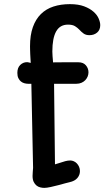

<svg xmlns="http://www.w3.org/2000/svg" viewBox="-20 -890 511 924"><path d="M136.7 -43.5Q136.7 -53.2 137.7 -63Q138.7 -72.8 139.2 -82L130.9 -486.8H115.7Q106.9 -486.8 97.7 -489.3Q88.4 -491.7 80.8 -497.8Q73.2 -503.9 68.4 -513.9Q63.5 -523.9 63.5 -539.1Q63.5 -564 77.4 -577.4Q91.3 -590.8 109.9 -590.8Q114.7 -590.8 118.7 -589.4Q122.6 -587.9 127.9 -587.4Q127.4 -596.2 126.7 -607.2Q126 -618.2 125.5 -629.2Q125 -640.1 124.8 -650.1Q124.5 -660.2 124.5 -667.5Q124.5 -721.2 138.2 -759.5Q151.9 -797.9 177 -822.5Q202.1 -847.2 237.5 -858.6Q272.9 -870.1 316.4 -870.1Q356.9 -870.1 384.8 -859.6Q412.6 -849.1 429.9 -833.7Q447.3 -818.4 454.8 -800.8Q462.4 -783.2 462.4 -769Q462.4 -746.1 447.5 -733.4Q432.6 -720.7 410.6 -720.7Q393.6 -720.7 382.8 -728.3Q372.1 -735.8 359.9 -749Q353 -756.3 341.1 -763.9Q329.1 -771.5 307.1 -771.5Q268.6 -771.5 250.2 -738.8Q231.9 -706.1 231.9 -642.1Q231.9 -635.3 232.9 -619.9Q233.9 -604.5 235.4 -589.8Q260.3 -590.3 290.3 -590.3Q320.3 -590.3 356.9 -590.3Q380.9 -590.3 393.3 -575.7Q405.8 -561 405.8 -542Q405.8 -531.7 401.9 -522Q397.9 -512.2 390.6 -504.4Q383.3 -496.6 372.3 -491.7Q361.3 -486.8 347.2 -486.8H240.2L244.6 -99.1Q256.8 -102.1 267.1 -106Q281.7 -110.8 293.9 -114.3Q306.2 -117.7 318.4 -117.7Q326.7 -117.7 335 -114Q343.3 -110.4 349.9 -103.5Q356.4 -96.7 360.6 -87.2Q364.7 -77.6 364.7 -66.4Q364.7 -47.9 352.3 -33.2Q339.8 -18.6 314.9 -13.2Q305.2 -10.7 292.7 -7.6Q280.3 -4.4 263.2 0.5Q243.7 5.9 223.9 10Q204.1 14.2 193.4 14.2Q183.6 14.2 173.6 11.7Q163.6 9.3 155.5 2.7Q147.5 -3.9 142.1 -14.9Q136.7 -25.9 136.7 -43.5Z"/></svg>

Font: Autour One
Style: Regular
Weight: 400
Version: Version 1.007; ttfautohint (v0.92) -l 24 -r 24 -G 200 -x 7 -